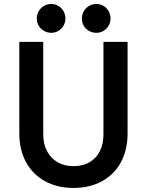

<svg xmlns="http://www.w3.org/2000/svg" viewBox="-20 -928 731 956"><path d="M76.2 -263.7V-719.7H195.3V-257.8Q195.3 -210.9 214.4 -175Q233.4 -139.2 267.3 -119.9Q301.3 -100.6 345.7 -100.6Q391.1 -100.6 425 -119.9Q459 -139.2 477.1 -175Q495.1 -210.9 495.1 -257.8V-719.7H615.2V-263.7Q615.2 -182.1 582.3 -120.8Q549.3 -59.6 488.3 -25.9Q427.2 7.8 345.7 7.8Q265.1 7.8 203.9 -25.9Q142.6 -59.6 109.4 -121.1Q76.2 -182.6 76.2 -263.7ZM387.7 -835Q387.7 -855 397.2 -871.8Q406.7 -888.7 423.3 -898.4Q439.9 -908.2 460 -908.2Q479 -908.2 495.1 -898.7Q511.2 -889.2 520.8 -872.6Q530.3 -856 530.3 -835.9Q530.3 -816.4 520.8 -800Q511.2 -783.7 495.1 -774.2Q479 -764.6 460 -764.6Q439.9 -764.6 423.3 -773.9Q406.7 -783.2 397.2 -799.3Q387.7 -815.4 387.7 -835ZM163.1 -835Q163.1 -855 172.6 -871.8Q182.1 -888.7 198.7 -898.4Q215.3 -908.2 235.4 -908.2Q254.4 -908.2 270.5 -898.7Q286.6 -889.2 296.1 -872.6Q305.7 -856 305.7 -835.9Q305.7 -816.4 296.1 -800Q286.6 -783.7 270.5 -774.2Q254.4 -764.6 235.4 -764.6Q215.8 -764.6 199.2 -774.2Q182.6 -783.7 172.9 -799.8Q163.1 -815.9 163.1 -835Z"/></svg>

Font: Reddit Sans Chocolate SemiBold
Style: Regular
Weight: 600
Designer: Stephen Hutchings
Foundry: Reddit
Version: Version 1.011